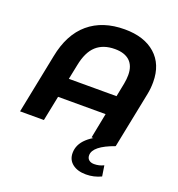

<svg xmlns="http://www.w3.org/2000/svg" viewBox="-163 -845 1122 1211"><g transform="rotate(20 398.0 -240.0)"><path d="M749 -460Q749 -417 741 -378L665 0H503L536 -168H217L183 0H23L103 -399Q133 -554 226.5 -633Q320 -712 468 -712Q599 -712 674 -645.5Q749 -579 749 -460ZM562 -298 580 -389Q586 -421 586 -448Q586 -510 551.5 -542Q517 -574 452 -574Q374 -574 327 -531.5Q280 -489 262 -396L242 -298ZM424 133Q424 76 472 32Q520 -12 608 -43L665 0Q527 49 527 111Q527 131 540 142Q553 153 575 153Q609 153 639 138L650 209Q602 232 549 232Q492 232 458 205.5Q424 179 424 133Z"/></g></svg>

Font: Montserrat Alternates
Style: Bold Italic
Weight: 700
Italic angle: -11.3°
Designer: Julieta Ulanovsky
Foundry: Julieta Ulanovsky
Version: Version 7.200